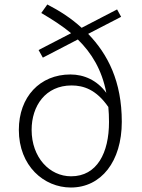

<svg xmlns="http://www.w3.org/2000/svg" viewBox="-20 -823 635 856"><path d="M520 -748 502 -781 344 -699C297 -742 247 -774 191 -803L164 -765C212 -737 257 -708 297 -675L152 -600L171 -566L327 -647C388 -587 434 -513 454 -409C413 -465 355 -491 294 -491C158 -491 64 -391 64 -244C64 -83 176 13 296 13C431 13 523 -103 523 -280C523 -460 461 -581 373 -672ZM297 -37C201 -37 121 -121 121 -244C121 -351 183 -442 299 -442C352 -442 409 -424 463 -346C465 -325 466 -303 466 -279C466 -142 413 -37 297 -37Z"/></svg>

Font: Spoqa Han Sans Neo Light
Style: Regular
Weight: 300
Designer: [Spoqa Han Sans Neo] Dong-huui Kim ___ Younghwa Kang ___ Yujin Lee ___ [Noto Sans] Ryoko NISHIZUKA ____ (kana & ideograp
Foundry: Spoqa (http://www.spoqa-han-sans.com)
Version: Version 1.100;hotconv 1.0.109;makeotfexe 2.5.65596